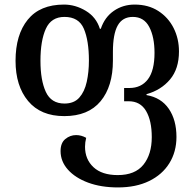

<svg xmlns="http://www.w3.org/2000/svg" viewBox="-20 -568 851 840"><path d="M496 252Q422 252 365.5 231Q309 210 277 174Q245 138 245 93Q245 57 266 40Q287 23 313 23Q336 23 357 35Q352 55 352 74Q352 129 389 163.5Q426 198 495 198Q571 198 607.5 152.5Q644 107 644 32Q644 -40 619 -82.5Q594 -125 543 -125H523V-183H546Q598 -183 627 -221Q656 -259 656 -337Q656 -406 633 -450Q610 -494 561 -494Q516 -494 495 -456.5Q474 -419 474 -341V-303Q474 -190 420 -125Q366 -60 261 -60Q158 -60 103 -126Q48 -192 48 -302Q48 -416 101.5 -482Q155 -548 260 -548Q310 -548 355.5 -520.5Q401 -493 417 -442H421Q438 -493 478 -520.5Q518 -548 569 -548Q629 -548 672.5 -520Q716 -492 739.5 -445.5Q763 -399 763 -343Q763 -267 724 -220.5Q685 -174 621 -156V-152Q685 -141 718.5 -92Q752 -43 752 31Q752 96 721 146Q690 196 632.5 224Q575 252 496 252ZM262 -115Q304 -115 327 -141Q350 -167 359.5 -210Q369 -253 369 -303Q369 -390 347 -442Q325 -494 262 -494Q204 -494 180.5 -442Q157 -390 157 -302Q157 -217 180.5 -166Q204 -115 262 -115Z"/></svg>

Font: Noto Serif Georgian SemiCondensed Medium
Style: Regular
Weight: 500
Width: 4
Designer: Monotype Design Team, Akaki Razmadze
Foundry: Google LLC
Version: Version 2.003; ttfautohint (v1.8.4.7-5d5b)